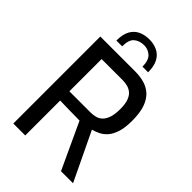

<svg xmlns="http://www.w3.org/2000/svg" viewBox="-268 -1042 1150 1150"><g transform="rotate(45 307.0 -466.5)"><path d="M73 0V-737H368Q406 -737 441.5 -728Q477 -719 505 -695Q533 -671 549 -627.5Q565 -584 565 -514Q565 -457 553 -419Q541 -381 521.5 -358.5Q502 -336 478.5 -324.5Q455 -313 432 -307L579 0H477L341 -293Q326 -293 304.5 -293.5Q283 -294 259.5 -294Q236 -294 213.5 -295Q191 -296 174 -296V0ZM174 -374H352Q376 -374 396 -379.5Q416 -385 431.5 -400.5Q447 -416 456 -443.5Q465 -471 465 -514Q465 -556 456 -582Q447 -608 431 -622Q415 -636 395 -641.5Q375 -647 352 -647H174ZM294 -933Q331 -933 361.5 -918.5Q392 -904 409.5 -872Q427 -840 427 -788H379Q379 -843 353 -865Q327 -887 294 -886Q255 -885 231 -864Q207 -843 207 -788H158Q158 -842 176 -873.5Q194 -905 224.5 -919Q255 -933 294 -933Z"/></g></svg>

Font: Exo Thin Medium
Style: Regular
Weight: 500
Version: Version 2.000